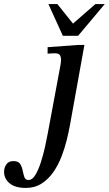

<svg xmlns="http://www.w3.org/2000/svg" viewBox="-169 -697 535 944"><path d="M-42 227Q-94 227 -121.5 204.5Q-149 182 -149 147Q-149 128 -138 111.5Q-127 95 -103 95Q-79 95 -70 109Q-61 123 -57.5 141.5Q-54 160 -49 174Q-44 188 -29 188Q-10 188 5 163Q20 138 32 100.5Q44 63 52.5 24.5Q61 -14 66 -42L128 -375Q128 -375 129.5 -384.5Q131 -394 131 -407Q131 -417 125.5 -426Q120 -435 99 -435Q87 -435 76 -434Q65 -433 65 -433V-465L215 -476H246L175 -82Q169 -49 159 -8Q149 33 133 74Q117 115 93 149.5Q69 184 35.5 205.5Q2 227 -42 227ZM215 -521H140L69 -677H113L190 -581L300 -677H346Z"/></svg>

Font: STIX Two Text Medium
Style: Italic
Weight: 500
Italic angle: -12°
Designer: Ross Mills, John Hudson & Paul Hanslow, Tiro Typeworks Ltd; with prior portions MicroPress Inc. and Coen Hoffman, Elsevi
Foundry: Tiro Typeworks Ltd
Version: Version 2.13 b171